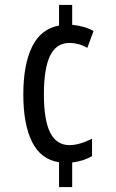

<svg xmlns="http://www.w3.org/2000/svg" viewBox="-20 -744 469 774"><path d="M271 -644Q322 -639 357 -619L332 -551Q313 -562 294.5 -566.5Q276 -571 261 -571Q207 -571 182 -519.5Q157 -468 157 -364Q157 -259 182.5 -209Q208 -159 260 -159Q281 -159 304.5 -166Q328 -173 351 -185V-115Q319 -95 271 -89V10H218V-90Q145 -101 109.5 -171.5Q74 -242 74 -363Q74 -484 109.5 -556Q145 -628 218 -641V-724H271Z"/></svg>

Font: Noto Sans Hebrew ExtraCondensed
Style: Regular
Weight: 400
Width: 2
Designer: Monotype Design Team
Foundry: Monotype Imaging Inc.
Version: Version 2.004; ttfautohint (v1.8.4.7-5d5b)